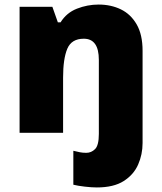

<svg xmlns="http://www.w3.org/2000/svg" viewBox="-20 -583 710 843"><path d="M405 240Q383 240 352.5 236.5Q322 233 302 228V79Q319 83 331 85.5Q343 88 359 88Q381 88 397.5 71.5Q414 55 414 5V-320Q414 -413 348 -413Q294 -413 275.5 -369Q257 -325 257 -242V0H66V-553H210L234 -485H246Q272 -527 318 -545Q364 -563 413 -563Q467 -563 510.5 -542Q554 -521 580 -476Q606 -431 606 -360V45Q606 95 586.5 139.5Q567 184 523 212Q479 240 405 240Z"/></svg>

Font: Noto Sans Gurmukhi UI Black
Style: Regular
Weight: 900
Designer: Jelle Bosma - Monotype Design Team
Foundry: Monotype Imaging Inc.
Version: Version 2.004; ttfautohint (v1.8.4.7-5d5b)